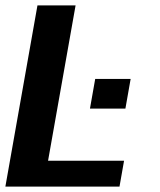

<svg xmlns="http://www.w3.org/2000/svg" viewBox="-31 -695 595 715"><path d="M-11 0H414L431 -96.5H148L250.5 -675H108.5ZM323.5 -401 304 -290.5H436L455.5 -401Z"/></svg>

Font: Anybody UltraCondensed Thin SemiBold
Style: Italic
Weight: 600
Italic angle: -10°
Version: Version 1.111